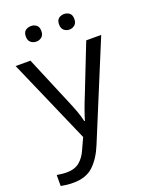

<svg xmlns="http://www.w3.org/2000/svg" viewBox="-171 -802 878 1124"><g transform="rotate(-20 267.5 -239.5)"><path d="M231 2 1.5 -523.4H93.8L218.8 -225.6Q235.8 -186 249 -150.6Q262.2 -115.2 269 -83H272.9Q279.8 -107.4 293.9 -147Q308.1 -186.5 324.7 -226.6L441.4 -523.4H534.7L288.6 72.3Q258.8 146 212.9 190.2Q167 234.4 86.4 234.4Q61 234.4 42 231.9Q22.9 229.5 9.3 226.6V158.2Q20.5 160.2 37.1 162.1Q53.7 164.1 71.8 164.1Q120.6 164.1 150.9 138.9Q181.2 113.8 199.2 71.3ZM116.7 -665Q116.7 -690.9 131.1 -701.9Q145.5 -712.9 165.5 -712.9Q184.6 -712.9 199 -701.9Q213.4 -690.9 213.4 -665Q213.4 -640.1 199 -628.2Q184.6 -616.2 165.5 -616.2Q145.5 -616.2 131.1 -628.2Q116.7 -640.1 116.7 -665ZM323.7 -665Q323.7 -690.9 337.9 -701.9Q352.1 -712.9 371.1 -712.9Q390.1 -712.9 404.5 -701.9Q418.9 -690.9 418.9 -665Q418.9 -640.1 404.5 -628.2Q390.1 -616.2 371.1 -616.2Q352.1 -616.2 337.9 -628.2Q323.7 -640.1 323.7 -665Z"/></g></svg>

Font: Lunasima
Style: Regular
Weight: 400
Designer: The DocRepair Project, Monotype Design Team
Foundry: Google
Version: Version 2.009